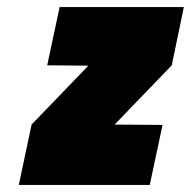

<svg xmlns="http://www.w3.org/2000/svg" viewBox="-20 -521 538 541"><path d="M498 -501H148L113 -337L229 -336L69 -170L33 0H402L438 -169L303 -170L464 -337Z"/></svg>

Font: Advent Pro Black
Style: Italic
Weight: 900
Italic angle: -12°
Version: Version 3.000